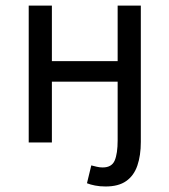

<svg xmlns="http://www.w3.org/2000/svg" viewBox="-20 -506 602 682"><path d="M355.1 156.4Q334.3 156.4 317.6 153Q300.8 149.7 288.9 144.9L304.3 81.5Q313.4 83.9 323.7 86.3Q333.9 88.8 344.8 88.8Q376.8 88.8 387.4 64.2Q397.9 39.6 397.9 -7.4V-215.9H164.3V0H82V-486.1H164.3V-288.8H397.9V-486.1H480.2V-2Q480.2 46.4 467.9 82.2Q455.7 117.9 428.3 137.1Q401 156.4 355.1 156.4Z"/></svg>

Font: Source Sans 3
Style: Regular
Weight: 200
Designer: Paul D. Hunt
Foundry: Adobe
Version: Version 3.046;hotconv 1.0.118;makeotfexe 2.5.65603